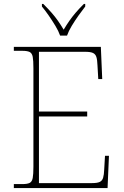

<svg xmlns="http://www.w3.org/2000/svg" viewBox="-20 -951 625 971"><path d="M50 0V-20H93Q118 -20 130 -26Q142 -32 145.5 -51Q149 -70 149 -108V-606Q149 -645 145.5 -663.5Q142 -682 130 -688Q118 -694 93 -694H50V-714H490L497 -551H477L473 -620Q472 -648 467.5 -662.5Q463 -677 450.5 -683Q438 -689 412 -689H177V-387H421V-362H177V-25H446Q472 -25 484.5 -31Q497 -37 501.5 -52Q506 -67 507 -94L511 -163H531L524 0ZM284 -771Q276 -794 260 -820.5Q244 -847 226 -873Q208 -899 192 -918V-931H199Q224 -906 241.5 -886Q259 -866 273 -846Q287 -826 302 -801Q317 -826 331 -846Q345 -866 362 -886Q379 -906 404 -931H411V-918Q396 -899 377.5 -873Q359 -847 343 -820.5Q327 -794 319 -771Z"/></svg>

Font: Noto Serif Armenian Thin
Style: Regular
Weight: 250
Version: Version 2.007